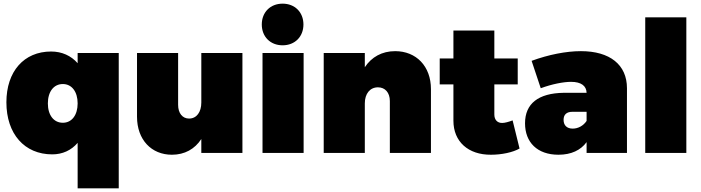

<svg xmlns="http://www.w3.org/2000/svg" viewBox="-20 -837 3837 1051"><path d="M405 -547V-491C369 -532 319 -555 260 -555C111 -555 15 -446 15 -277C15 -104 114 8 266 8C322 8 370 -14 405 -55V194H630V-547ZM324 -165C274 -165 242 -207 242 -271C242 -335 274 -377 324 -377C373 -377 405 -335 405 -271C405 -207 373 -165 324 -165Z M1082 -547V-276C1082 -223 1056 -188 1015 -188C979 -188 955 -217 955 -263V-547H730V-198C730 -72 809 10 921 10C991 10 1046 -21 1082 -76V0H1307V-547Z M1527 -817C1460 -817 1413 -770 1413 -703C1413 -636 1460 -589 1527 -589C1594 -589 1641 -636 1641 -703C1641 -770 1594 -817 1527 -817ZM1417 -547V0H1642V-547Z M2143 -557C2071 -557 2014 -525 1977 -469V-547H1752V0H1977V-271C1977 -324 2005 -359 2049 -359C2088 -359 2114 -330 2114 -284V0H2339V-349C2339 -475 2258 -557 2143 -557Z M2786 -178C2765 -170 2743 -164 2730 -164C2703 -163 2686 -181 2686 -210V-375H2814V-517H2686V-670H2462V-517H2387V-375H2462V-176C2462 -62 2543 11 2668 10C2726 10 2788 -3 2824 -24Z M3160 -557C3079 -557 2983 -538 2890 -504L2940 -354C3002 -377 3065 -389 3106 -389C3161 -389 3190 -367 3191 -329H3066C2927 -327 2854 -270 2854 -162C2854 -58 2921 10 3037 10C3107 10 3159 -15 3191 -59V0H3412V-354C3412 -483 3318 -557 3160 -557ZM3115 -133C3083 -133 3065 -151 3065 -181C3065 -210 3082 -225 3113 -225H3191V-175C3173 -148 3144 -133 3115 -133Z M3512 -742V0H3737V-742Z"/></svg>

Font: Montserrat arm Black
Style: Regular
Weight: 900
Designer: Julieta Ulanovsky
Foundry: Julieta Ulanovsky
Version: Version 6.000;PS 006.000;hotconv 1.0.88;makeotf.lib2.5.64775